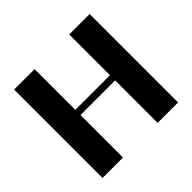

<svg xmlns="http://www.w3.org/2000/svg" viewBox="-149 -757 917 917"><g transform="rotate(-45 310.0 -298.5)"><path d="M55 0V-597H193V-322H427V-597H565V0H427V-287H193V0Z"/></g></svg>

Font: Gamine
Style: Bold
Weight: 700
Designer: Tapiwanashe Sebastian Garikayi
Version: Version 1.000